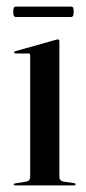

<svg xmlns="http://www.w3.org/2000/svg" viewBox="-20 -562 262 582"><path d="M160 -437V-26Q160 -20 163 -16.5Q166 -13 172.5 -11.5L204 -7Q207 -6.5 208 -5.5Q209 -4.5 209 -3Q209 -2 208 -1Q207 0 205 0H25Q24 0 22.8 -1Q21.5 -2 21.5 -3Q21.5 -4 22.5 -4.8Q23.5 -5.5 26 -6L59.5 -11.5Q66 -13 68.8 -16.5Q71.5 -20 71.5 -25.5V-394.5Q71.5 -397 70.2 -398.5Q69 -400 65.5 -400H26.5Q25 -400.5 24 -401.2Q23 -402 23 -403.5Q23 -405 24 -405.8Q25 -406.5 27 -407L146.5 -440.5Q150.5 -442 152.2 -442.2Q154 -442.5 155.5 -442.5Q158 -442.5 159 -440.8Q160 -439 160 -437ZM20.2 -526Q20.2 -535.5 22.1 -538.8Q23.9 -542 28.8 -542H194.8Q199.7 -542 201.5 -539.2Q203.3 -536.5 203.3 -526.5Q203.3 -517.5 201.5 -514Q199.7 -510.5 194.8 -510.5H28.8Q23.9 -510.5 22.1 -513.8Q20.2 -517 20.2 -526Z"/></svg>

Font: Fraunces 120pt
Style: Regular
Weight: 400
Version: Version 1.000;[b76b70a41]